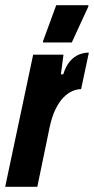

<svg xmlns="http://www.w3.org/2000/svg" viewBox="-41 -721 363 741"><path d="M-21 0 87 -510H204L194 -434H203Q213 -466 229 -484.5Q245 -503 264 -510.5Q283 -518 302 -518L272 -377Q256 -377 238.5 -369.5Q221 -362 204.5 -345.5Q188 -329 174 -301Q160 -273 151 -232L103 0ZM125 -557V-562L176 -701H300V-696L236 -557Z"/></svg>

Font: Saira UltraCondensed Black
Style: Italic
Weight: 900
Width: 1
Italic angle: -12°
Designer: Hector Gatti with collaboration of the Omnibus-Type team
Foundry: Omnibus-Type
Version: Version 1.101